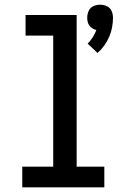

<svg xmlns="http://www.w3.org/2000/svg" viewBox="-20 -799 540 819"><path d="M396 -573 354 -613Q366 -625 375.5 -640Q385 -655 391 -671Q382 -673 374 -678Q366 -683 361 -690Q356 -697 354 -706Q352 -715 352 -724Q352 -735 355.5 -746Q359 -757 366.5 -764.5Q374 -772 385 -775.5Q396 -779 407 -779Q418 -779 429 -775.5Q440 -772 447.5 -764.5Q455 -757 458.5 -746Q462 -735 462 -724Q462 -703 458 -682Q454 -661 445.5 -641.5Q437 -622 424.5 -604.5Q412 -587 396 -573ZM75 0V-88H207V-647H89V-735H307V-88H425V0Z"/></svg>

Font: Iosevka Slab Semibold
Style: Regular
Weight: 600
Monospace: yes
Designer: Belleve Invis
Foundry: Belleve Invis
Version: Version 11.1.1; ttfautohint (v1.8.3)